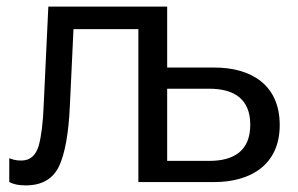

<svg xmlns="http://www.w3.org/2000/svg" viewBox="-20 -550 899 580"><path d="M485 -530H126L112 -233C110 -180 105 -139 97 -110C88 -80 71 -65 44 -65C28 -65 19 -68 8 -72V0C22 7 36 10 58 10C107 10 140 -10 158 -47C176 -85 187 -145 191 -229L202 -462H398V0H627C738 0 825 -53 825 -172C825 -293 740 -346 627 -346H485ZM612 -282C686 -282 736 -252 736 -173C736 -94 686 -64 612 -64H485V-282Z"/></svg>

Font: Cheyenne Sans
Style: Regular
Weight: 400
Designer: The Public Sans project authors (U.S. Web Design System), Libre Franklin designed by Pablo Impallari and Rodrigo Fuenzal
Foundry: The Cheyenne Sans Project Authors
Version: Version 2.007